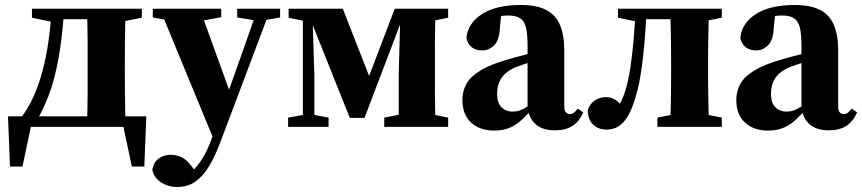

<svg xmlns="http://www.w3.org/2000/svg" viewBox="-20 -508 3453 769"><path d="M518 0H60L110 -30L70 159H20L12 -42H566L558 159H508L468 -30ZM328 0Q329 -24 330 -60.5Q331 -97 331 -137Q331 -177 331 -209V-264Q331 -296 331 -336Q331 -376 330 -413Q329 -450 328 -473H484Q482 -450 481.5 -413Q481 -376 480.5 -336Q480 -296 480 -264V-209Q480 -177 480.5 -137Q481 -97 481.5 -60.5Q482 -24 484 0ZM108 -437V-473H216L215 -419H196ZM396 -419V-473H548V-437L456 -419ZM65 -38Q93 -74 114 -120.5Q135 -167 150 -223Q165 -279 174 -342Q183 -405 187 -473H237Q232 -389 220 -308.5Q208 -228 187 -160Q174 -121 159 -87Q144 -53 126 -25V-9ZM209 -431V-473H384V-431Z M689 241Q666 241 644.5 232.5Q623 224 608.5 208.5Q594 193 590 172Q595 142 615.5 127Q636 112 664 112Q685 112 706.5 121.5Q728 131 749 160L776 196L747 212L722 198Q744 185 762.5 164.5Q781 144 797 116Q813 88 826 52L857 -33L860 -43L948 -291L1012 -473H1064L865 55Q843 115 818.5 156Q794 197 763 219Q732 241 689 241ZM839 58 620 -473H780L906 -125L896 -78ZM592 -438V-473H866V-439L778 -423H676ZM930 -438V-473H1102V-438L1026 -425H1011Z M1381 -36 1224 -429H1208V-473H1353L1472 -169L1441 -158L1561 -473H1606L1607 -430H1590L1440 -36ZM1577 0V-210L1584 -473H1726Q1724 -450 1723 -413Q1722 -376 1722 -336Q1722 -296 1722 -264V-209Q1722 -177 1722 -137Q1722 -97 1723 -60.5Q1724 -24 1726 0ZM1134 0V-37L1207 -50H1227L1296 -37V0ZM1519 0V-37L1611 -55H1685L1775 -37V0ZM1136 -437V-473H1230V-420H1217ZM1193 0V-465H1231L1239 -208V0ZM1631 -419V-473H1775V-437L1685 -419Z M1958 15Q1902 15 1867 -17Q1832 -49 1832 -108Q1832 -143 1848 -172Q1864 -201 1905 -226Q1946 -251 2018 -271Q2041 -278 2067 -284.5Q2093 -291 2120 -298.5Q2147 -306 2173 -313V-280Q2138 -269 2106.5 -259.5Q2075 -250 2054 -242Q2026 -232 2007.5 -216.5Q1989 -201 1980 -180Q1971 -159 1971 -132Q1971 -96 1988.5 -78.5Q2006 -61 2032 -61Q2048 -61 2061.5 -65.5Q2075 -70 2092 -81Q2109 -92 2133 -112L2142 -65H2105Q2082 -38 2061 -20.5Q2040 -3 2015.5 6Q1991 15 1958 15ZM2203 14Q2153 14 2126 -10Q2099 -34 2093 -74V-78V-326Q2093 -372 2086.5 -398Q2080 -424 2063 -435Q2046 -446 2015 -446Q1998 -446 1979.5 -442.5Q1961 -439 1936 -432L1989 -466L1982 -395Q1980 -347 1959 -326.5Q1938 -306 1911 -306Q1886 -306 1870 -318.5Q1854 -331 1848 -355Q1853 -414 1909.5 -451Q1966 -488 2066 -488Q2128 -488 2166 -469Q2204 -450 2222 -410Q2240 -370 2240 -305V-81Q2240 -66 2246 -58.5Q2252 -51 2262 -51Q2271 -51 2278 -56Q2285 -61 2294 -73L2316 -58Q2300 -21 2272.5 -3.5Q2245 14 2203 14Z M2410 11Q2377 11 2356 -8.5Q2335 -28 2334 -66Q2342 -91 2361 -105Q2380 -119 2407 -119Q2431 -119 2449 -105Q2467 -91 2482 -71V-60H2448V-73Q2460 -86 2468.5 -103.5Q2477 -121 2484 -143Q2497 -185 2505 -238.5Q2513 -292 2518 -352Q2523 -412 2526 -473H2569Q2568 -426 2564.5 -378Q2561 -330 2556 -284Q2551 -238 2543.5 -195Q2536 -152 2524 -114Q2511 -70 2494 -42Q2477 -14 2456.5 -1.5Q2436 11 2410 11ZM2455 -437V-473H2556L2555 -419H2543ZM2549 -431V-473H2728V-431ZM2613 0V-37L2705 -55H2780L2871 -37V0ZM2664 0Q2665 -24 2666 -60.5Q2667 -97 2667.5 -137Q2668 -177 2668 -209V-264Q2668 -296 2667.5 -336Q2667 -376 2666 -413Q2665 -450 2664 -473H2820Q2819 -450 2818 -413Q2817 -376 2816.5 -336Q2816 -296 2816 -264V-209Q2816 -177 2816.5 -137Q2817 -97 2818 -60.5Q2819 -24 2820 0ZM2727 -419V-473H2871V-437L2779 -419Z M3055 15Q2999 15 2964 -17Q2929 -49 2929 -108Q2929 -143 2945 -172Q2961 -201 3002 -226Q3043 -251 3115 -271Q3138 -278 3164 -284.5Q3190 -291 3217 -298.5Q3244 -306 3270 -313V-280Q3235 -269 3203.5 -259.5Q3172 -250 3151 -242Q3123 -232 3104.5 -216.5Q3086 -201 3077 -180Q3068 -159 3068 -132Q3068 -96 3085.5 -78.5Q3103 -61 3129 -61Q3145 -61 3158.5 -65.5Q3172 -70 3189 -81Q3206 -92 3230 -112L3239 -65H3202Q3179 -38 3158 -20.5Q3137 -3 3112.5 6Q3088 15 3055 15ZM3300 14Q3250 14 3223 -10Q3196 -34 3190 -74V-78V-326Q3190 -372 3183.5 -398Q3177 -424 3160 -435Q3143 -446 3112 -446Q3095 -446 3076.5 -442.5Q3058 -439 3033 -432L3086 -466L3079 -395Q3077 -347 3056 -326.5Q3035 -306 3008 -306Q2983 -306 2967 -318.5Q2951 -331 2945 -355Q2950 -414 3006.5 -451Q3063 -488 3163 -488Q3225 -488 3263 -469Q3301 -450 3319 -410Q3337 -370 3337 -305V-81Q3337 -66 3343 -58.5Q3349 -51 3359 -51Q3368 -51 3375 -56Q3382 -61 3391 -73L3413 -58Q3397 -21 3369.5 -3.5Q3342 14 3300 14Z"/></svg>

Font: Source Serif 4 36pt
Style: Bold
Weight: 700
Designer: Frank Grießhammer
Foundry: Adobe Systems Incorporated
Version: Version 4.004;hotconv 1.0.116;makeotfexe 2.5.65601